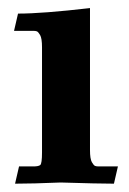

<svg xmlns="http://www.w3.org/2000/svg" viewBox="-20 -452 319 473"><path d="M260.7 0.5Q222.7 0.5 129.4 -2.4Q60.1 0.5 17.1 0.5L26.9 -42H62.5Q74.7 -42 79.1 -45.4Q83.5 -48.8 83.5 -76.7V-335.4Q83.5 -357.4 78.9 -365.5Q74.2 -373.5 70.8 -374.8Q67.4 -376 62.5 -376H14.6L24.4 -418.5Q84.5 -418.5 201.7 -432.1V-82.5Q201.7 -60.5 206.3 -52.5Q210.9 -44.4 214.4 -43.2Q217.8 -42 222.7 -42H270.5Z"/></svg>

Font: Quaaykop
Style: Bold
Weight: 700
Designer: Tup Wanders
Foundry: Free font, DO NOT SELL
Version: Version 1.00;July 31, 2023;FontCreator 11.5.0.2430 64-bit